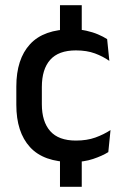

<svg xmlns="http://www.w3.org/2000/svg" viewBox="-20 -614 476 741"><path d="M295.5 -594V-463H211.5V-594ZM295.5 -39V107H211.5V-39ZM257.5 11.5Q148.5 11.5 95.8 -46.2Q43 -104 43 -209.5V-280Q43 -386 96 -443.5Q149 -501 257.5 -501Q287.5 -501 312.8 -495.5Q338 -490 358.5 -481.2Q379 -472.5 393.5 -463L402 -379Q378 -396 346.5 -407.8Q315 -419.5 273 -419.5Q206 -419.5 173.8 -383.2Q141.5 -347 141.5 -278V-212Q141.5 -144.5 173.8 -108Q206 -71.5 273 -71.5Q315.5 -71.5 348 -83.2Q380.5 -95 406.5 -112L398 -27Q375 -12.5 339.2 -0.5Q303.5 11.5 257.5 11.5Z"/></svg>

Font: Anek Devanagari Medium Medium
Style: Regular
Weight: 500
Version: Version 1.003